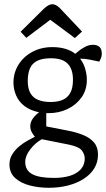

<svg xmlns="http://www.w3.org/2000/svg" viewBox="-20 -727 504 913"><path d="M212 166Q165 166 122 155Q79 144 52 119.5Q25 95 25 55Q25 28 38.5 6.5Q52 -15 72 -31.5Q92 -48 112.5 -59Q133 -70 146 -77Q139 -84 131.5 -97.5Q124 -111 124 -127Q124 -147 137 -164.5Q150 -182 166 -193Q123 -202 96 -223Q69 -244 56.5 -273.5Q44 -303 44 -334Q44 -381 68 -419.5Q92 -458 134 -480.5Q176 -503 229 -503Q264 -503 292 -494.5Q320 -486 338 -471Q339 -472 351.5 -482.5Q364 -493 383 -503.5Q402 -514 422 -514Q442 -514 453 -504Q464 -494 464 -472Q464 -459 459.5 -449Q455 -439 452 -434L409 -443Q393 -446 384 -447Q375 -448 361 -448Q378 -426 385.5 -398.5Q393 -371 393 -348Q393 -299 367.5 -263.5Q342 -228 301 -208.5Q260 -189 212 -189H200V-126L302 -106Q344 -98 376.5 -84.5Q409 -71 427.5 -49Q446 -27 446 8Q446 45 428 74Q410 103 378 123.5Q346 144 303.5 155Q261 166 212 166ZM236 119Q281 119 314 108.5Q347 98 365 77Q383 56 383 27Q383 7 369.5 -11Q356 -29 309 -39L179 -65Q148 -48 124 -17Q100 14 100 43Q100 83 133 101Q166 119 236 119ZM221 -242Q253 -242 276.5 -251.5Q300 -261 313.5 -284Q327 -307 327 -348Q327 -380 316.5 -403Q306 -426 283 -438Q260 -450 222 -450Q182 -450 157.5 -438Q133 -426 122.5 -402Q112 -378 112 -342Q112 -306 124.5 -284Q137 -262 161.5 -252Q186 -242 221 -242ZM336 -546 219 -633 105 -547 78 -576 185 -682Q199 -696 210 -701.5Q221 -707 228 -707Q236 -707 245 -703Q254 -699 265 -688L370 -577Z"/></svg>

Font: Faustina Light Light
Style: Regular
Weight: 300
Version: Version 1.200